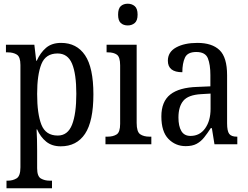

<svg xmlns="http://www.w3.org/2000/svg" viewBox="-20 -777 1334 1034"><path d="M15 237V196H22Q49 196 69.5 183.5Q90 171 90 124V-427Q90 -471 70.5 -483Q51 -495 23 -495H12V-536H165L175 -450H178Q197 -493 228 -519.5Q259 -546 309 -546Q393 -546 438 -479.5Q483 -413 483 -269Q483 -124 438 -56.5Q393 11 307 11Q260 11 229 -14Q198 -39 180 -80H177Q180 -28 180 34V129Q180 173 200.5 184.5Q221 196 247 196H260V237ZM291 -47Q345 -47 368 -105.5Q391 -164 391 -272Q391 -379 368 -434Q345 -489 290 -489Q226 -489 203 -432Q180 -375 180 -271Q180 -164 203 -105.5Q226 -47 291 -47Z M668 -640Q645 -640 630.5 -653Q616 -666 616 -698Q616 -731 630.5 -744Q645 -757 668 -757Q690 -757 705.5 -744Q721 -731 721 -698Q721 -666 705.5 -653Q690 -640 668 -640ZM548 0V-41H559Q589 -41 608 -53Q627 -65 627 -110V-425Q627 -470 609.5 -482.5Q592 -495 562 -495H554V-536H716V-115Q716 -67 735 -54Q754 -41 785 -41H795V0Z M980 10Q925 10 887 -29Q849 -68 849 -150Q849 -230 897 -268Q945 -306 1043 -309L1113 -312V-373Q1113 -429 1099.5 -463Q1086 -497 1037 -497Q990 -497 976 -466.5Q962 -436 962 -388Q884 -388 884 -450Q884 -497 928.5 -521.5Q973 -546 1043 -546Q1122 -546 1162.5 -507Q1203 -468 1203 -372V-113Q1203 -71 1214.5 -56Q1226 -41 1255 -41H1258V0H1135L1121 -87H1115Q1097 -59 1079.5 -37Q1062 -15 1039 -2.5Q1016 10 980 10ZM1006 -45Q1056 -45 1085 -86Q1114 -127 1114 -191V-273L1063 -270Q994 -266 967.5 -234.5Q941 -203 941 -144Q941 -98 956.5 -71.5Q972 -45 1006 -45Z"/></svg>

Font: Noto Serif Myanmar Cond
Style: Regular
Weight: 400
Width: 3
Designer: Ben Mitchell and the Monotype Design Team
Foundry: Monotype Imaging Inc.
Version: Version 2.106; ttfautohint (v1.8.4.7-5d5b)